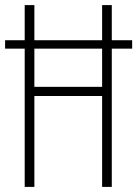

<svg xmlns="http://www.w3.org/2000/svg" viewBox="-20 -734 539 754"><path d="M77 0V-543H0V-576H77V-714H115V-576H381V-714H419V-576H499V-543H419V0H381V-357H115V0ZM115 -393H381V-543H115Z"/></svg>

Font: Noto Sans Devanagari ExtraCondensed ExtraLight
Style: Regular
Weight: 200
Width: 2
Designer: Jelle Bosma - Monotype Design Team
Foundry: Monotype Imaging Inc.
Version: Version 2.004; ttfautohint (v1.8.4.7-5d5b)